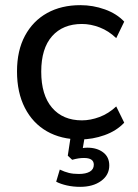

<svg xmlns="http://www.w3.org/2000/svg" viewBox="-20 -532 537 745"><path d="M292 9Q217 9 162 -22.5Q107 -54 76.5 -113.5Q46 -173 46 -255Q46 -336 77 -393.5Q108 -451 163 -481.5Q218 -512 292 -512Q341 -512 387 -495.5Q433 -479 462 -448L431 -384Q402 -412 367 -425.5Q332 -439 298 -439Q224 -439 182 -391.5Q140 -344 140 -254Q140 -163 182 -114Q224 -65 298 -65Q331 -65 366 -78Q401 -91 431 -119L462 -56Q432 -24 385.5 -7.5Q339 9 292 9ZM291 193Q264 193 239.5 187.5Q215 182 198 173L212 126Q231 135 247.5 139Q264 143 286 143Q313 143 328.5 134Q344 125 344 107Q344 81 306 81Q295 81 285 82.5Q275 84 260 88L243 72L257 -20H312L299 56L273 48Q284 45 296.5 43Q309 41 319 41Q356 41 380 59Q404 77 404 110Q404 147 372.5 170Q341 193 291 193Z"/></svg>

Font: Mulish Medium
Style: Regular
Weight: 500
Designer: Vernon Adams
Foundry: Vernon Adams
Version: Version 3.603; ttfautohint (v1.8.3)